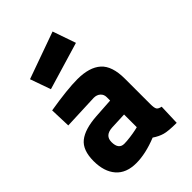

<svg xmlns="http://www.w3.org/2000/svg" viewBox="-228 -878 993 993"><g transform="rotate(-45 268.0 -382.0)"><path d="M437 -339V-154Q437 -125 443 -115.5Q449 -106 469 -102L465 12Q405 12 378 4.5Q351 -3 323 -22Q239 12 170 12Q97 12 59 -31.5Q21 -75 21 -152Q21 -232 63.5 -266Q106 -300 195 -306L303 -313V-338Q303 -358 289 -370.5Q275 -383 253 -383L59 -375L55 -489Q188 -511 261 -511Q349 -511 393 -471.5Q437 -432 437 -339ZM303 -211 212 -207Q156 -204 156 -156Q156 -103 197 -103Q215 -103 241.5 -106.5Q268 -110 286 -114L303 -118ZM88 -684 345 -776 389 -649 128 -571Z"/></g></svg>

Font: TitilliumText22L Xb
Style: Bold
Weight: 400
Designer: Campivisivi
Foundry: Campivisivi
Version: 1.000